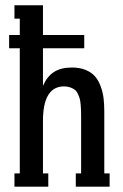

<svg xmlns="http://www.w3.org/2000/svg" viewBox="-20 -700 461 720"><path d="M371.1 -282.2V-49.8H391.1V0H264.2V-49.8H284.2V-262.2Q284.2 -277.3 283.9 -285.4Q283.7 -293.5 282.5 -307.6Q281.2 -321.8 279.1 -329.6Q276.9 -337.4 272.2 -347.7Q267.6 -357.9 261 -363Q254.4 -368.2 243.9 -372.1Q233.4 -376 220.2 -376Q141.1 -376 141.1 -246.1V-49.8H161.1V0H34.2V-49.8H54.2V-519H14.2V-568.8H54.2V-629.9H34.2V-680.2H141.1V-568.8H295.9V-519H141.1V-377.9Q155.8 -412.6 181.9 -429.7Q208 -446.8 250 -446.8Q278.8 -446.8 300.5 -438Q322.3 -429.2 335.4 -414.6Q348.6 -399.9 356.9 -377.9Q365.2 -356 368.2 -333.3Q371.1 -310.5 371.1 -282.2Z"/></svg>

Font: Margherita Semibold
Style: Regular
Weight: 600
Designer: James Puckett
Foundry: Dunwich Type Founders
Version: Version 1.008;hotconv 1.0.109;makeotfexe 2.5.65596